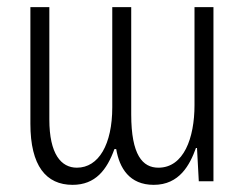

<svg xmlns="http://www.w3.org/2000/svg" viewBox="-20 -507 684 537"><path d="M183 10C247 10 279 -32 300 -90H305C314 -37 342 10 410 10C482 10 511 -46 528 -93H531L536 0H577V-487H524V-213C524 -121 494 -38 423 -38C379 -38 347 -73 347 -187V-487H294V-207C294 -103 256 -38 195 -38C151 -38 118 -76 118 -173V-487H65V-161C65 -43 109 10 183 10Z"/></svg>

Font: Noto Sans Armenian ExtraCondensed Light
Style: Regular
Weight: 300
Width: 2
Designer: Monotype Design Team
Foundry: Monotype Imaging Inc.
Version: Version 2.008